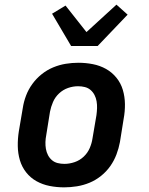

<svg xmlns="http://www.w3.org/2000/svg" viewBox="-20 -798 640 826"><path d="M256 8Q224 8 193.5 2Q163 -4 137 -18.5Q111 -33 92.5 -56.5Q74 -80 65.5 -109Q57 -138 56.5 -169.5Q56 -201 61 -233L78 -333Q82 -360 92 -386.5Q102 -413 119 -436.5Q136 -460 159 -478.5Q182 -497 208.5 -508Q235 -519 262.5 -523.5Q290 -528 317 -528Q349 -528 379.5 -522Q410 -516 436 -501.5Q462 -487 481 -463.5Q500 -440 508.5 -411Q517 -382 517.5 -350.5Q518 -319 512 -287L496 -187Q491 -160 481 -133.5Q471 -107 454.5 -83.5Q438 -60 415 -41.5Q392 -23 365.5 -12Q339 -1 311 3.5Q283 8 256 8ZM257 -93Q279 -93 301 -100.5Q323 -108 340 -124Q357 -140 366 -161Q375 -182 378 -203L395 -303Q397 -318 397.5 -333Q398 -348 395.5 -362.5Q393 -377 386.5 -389.5Q380 -402 369.5 -411Q359 -420 345 -423.5Q331 -427 316 -427Q294 -427 272.5 -419.5Q251 -412 234 -396Q217 -380 208 -359Q199 -338 195 -317L179 -217Q176 -202 175.5 -187Q175 -172 177.5 -157.5Q180 -143 186.5 -130.5Q193 -118 203.5 -109Q214 -100 228 -96.5Q242 -93 257 -93ZM286 -600 204 -739 262 -774 352 -660 481 -778 529 -735 400 -600Z"/></svg>

Font: Iosevka Etoile
Style: Bold Italic
Weight: 700
Italic angle: -9°
Designer: Belleve Invis
Foundry: Belleve Invis
Version: Version 28.1.0; ttfautohint (v1.8.4)